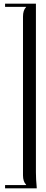

<svg xmlns="http://www.w3.org/2000/svg" viewBox="-20 -801 252 1052"><path d="M7.8 -780.8H176.8V143.1Q176.8 181.2 181.2 226.1V231H7.8V212.9H123V210.9Q106 193.8 106 160.2V-710Q106 -745.1 123 -762.2V-763.2H7.8Z"/></svg>

Font: FoglihtenNo07calt
Style: Regular
Weight: 500
Designer: gluk (gluksza@wp.pl)
Foundry: gluk (gluksza@wp.pl)
Version: Version 0.844